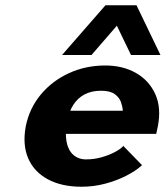

<svg xmlns="http://www.w3.org/2000/svg" viewBox="-20 -700 630 730"><path d="M290 10Q214 10 161.5 -18.5Q109 -47 87 -98.5Q65 -150 78 -220Q92 -289 135.5 -341Q179 -393 242.5 -422Q306 -451 380 -451Q447 -451 497 -422.5Q547 -394 570.5 -342Q594 -290 580 -219L574 -191H201L218 -279H447Q446 -294 440 -311.5Q434 -329 416.5 -342Q399 -355 364 -355Q328 -355 301.5 -341Q275 -327 258.5 -301Q242 -275 235 -239Q227 -194 233 -161.5Q239 -129 258.5 -111.5Q278 -94 307 -94Q338 -94 366 -102Q394 -110 416 -121.5Q438 -133 449 -145L520 -72Q496 -50 459.5 -31.5Q423 -13 379.5 -1.5Q336 10 290 10ZM216 -491 381 -680H499L590 -491H478L410 -632H450L328 -491Z"/></svg>

Font: Teachers
Style: Italic
Weight: 400
Italic angle: -11°
Designer: Alfredo Marco Pradil, Chank Diesel
Version: Version 1.001